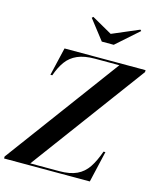

<svg xmlns="http://www.w3.org/2000/svg" viewBox="-192 -1082 980 1181"><g transform="rotate(15 298.0 -492.0)"><path d="M-51.5 0V-12.5L485 -737.5H330.5Q262.5 -737.5 218.8 -718.2Q175 -699 148 -661.8Q121 -624.5 102.5 -571H90.5L132.5 -750H648.5V-737.5L112 -12.5H296.5Q365 -12.5 408 -32.8Q451 -53 478.8 -94.5Q506.5 -136 528.5 -199H540.5L494.5 0ZM343 -850 245.5 -975.5 253.5 -983.5 383.5 -910 553.5 -982.5 560.5 -975.5 419 -850Z"/></g></svg>

Font: Bodoni Moda 18pt SemiBold
Style: Italic
Weight: 600
Italic angle: -13°
Designer: Owen Earl
Foundry: indestructible type
Version: Version 2.005